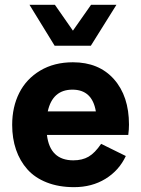

<svg xmlns="http://www.w3.org/2000/svg" viewBox="-20 -771 588 801"><path d="M358.9 -580.1H208L103 -751H209L284.2 -643.1L359.9 -751H465.8ZM518.1 -251Q518.1 -230.5 515.1 -208H175.8Q188.5 -102.1 286.1 -102.1Q323.2 -102.1 349.6 -117.4Q376 -132.8 401.9 -170.9L504.9 -120.1Q476.6 -59.6 419.9 -24.9Q363.3 9.8 289.1 9.8Q225.1 9.8 175.3 -9.8Q125.5 -29.3 94.2 -64.5Q63 -99.6 46.9 -146.5Q30.8 -193.4 30.8 -250Q30.8 -324.7 60.3 -383.3Q89.8 -441.9 147.9 -476.6Q206.1 -511.2 284.2 -511.2Q392.6 -511.2 455.3 -440.7Q518.1 -370.1 518.1 -251ZM282.2 -397Q199.2 -397 179.2 -306.2H379.9Q364.7 -397 282.2 -397Z"/></svg>

Font: Orkney
Style: Bold
Weight: 700
Designer: Samuel Oakes and Alfredo Marco Pradil
Foundry: Alfredo Marco Pradil
Version: 1.0